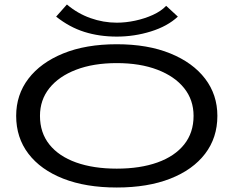

<svg xmlns="http://www.w3.org/2000/svg" viewBox="-20 -824 1040 855"><path d="M500 11Q362 11 261.5 -28.5Q161 -68 106.5 -139.5Q52 -211 52 -308Q52 -402 106.5 -473.5Q161 -545 261.5 -586Q362 -627 500 -627Q638 -627 738.5 -586Q839 -545 893.5 -473.5Q948 -402 948 -308Q948 -211 893.5 -139.5Q839 -68 738.5 -28.5Q638 11 500 11ZM500 -73Q604 -73 681 -100.5Q758 -128 800 -180.5Q842 -233 842 -308Q842 -379 800 -431.5Q758 -484 681 -513.5Q604 -543 500 -543Q396 -543 319 -513.5Q242 -484 200 -431.5Q158 -379 158 -308Q158 -233 200 -180.5Q242 -128 319 -100.5Q396 -73 500 -73ZM720 -798 772 -750Q726 -707 652 -684Q578 -661 500 -661Q422 -661 355.5 -682Q289 -703 230 -750L278 -804Q325 -764 382.5 -743.5Q440 -723 500 -723Q540 -723 582 -732Q624 -741 660.5 -757.5Q697 -774 720 -798Z"/></svg>

Font: Inconsolata UltraExpanded Medium
Style: Regular
Weight: 500
Width: 9
Monospace: yes
Designer: Raph Levien, Cyreal, Brenton Simpson
Foundry: Raph Levien, Cyreal, Google
Version: Version 3.001; ttfautohint (v1.8.2.53-6de2)